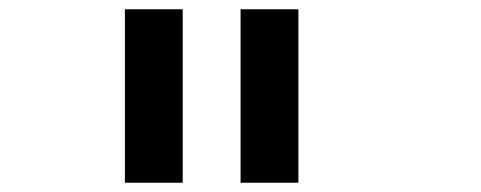

<svg xmlns="http://www.w3.org/2000/svg" viewBox="-20 -895 1040 415"><path d="M250 -875H375V-500H250ZM500 -875H625V-500H500Z"/></svg>

Font: Pixel Operator Mono 8
Style: Regular
Weight: 400
Monospace: yes
Designer: Jayvee Enaguas (HarvettFox96)
Foundry: The Grandoplex Project
Version: Version 1.5.0 (October 25, 2015)